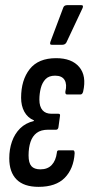

<svg xmlns="http://www.w3.org/2000/svg" viewBox="-20 -720 348 746"><path d="M130 6Q73 6 44.5 -22.5Q16 -51 16 -105Q16 -140 26.5 -170Q37 -200 58 -221Q79 -242 112 -250V-252Q87 -263 74.5 -286Q62 -309 62 -340Q62 -409 95.5 -451.5Q129 -494 198 -494Q259 -494 288 -459.5Q317 -425 303 -364Q300 -353 293 -353H240Q233 -353 234 -364Q241 -392 231 -409Q221 -426 194 -426Q170 -426 157 -412.5Q144 -399 138.5 -377.5Q133 -356 133 -333Q133 -306 145 -292Q157 -278 180 -278H207Q215 -278 213 -269L207 -225Q205 -216 198 -216H167Q139 -216 122.5 -203.5Q106 -191 98.5 -168.5Q91 -146 91 -116Q91 -87 102 -74.5Q113 -62 137 -62Q165 -62 181 -79Q197 -96 201 -127Q201 -136 209 -136H264Q270 -136 270 -124Q266 -64 231.5 -29Q197 6 130 6ZM181 -546Q176 -546 175 -549Q174 -552 176 -558L226 -691Q228 -696 232 -698Q236 -700 241 -700H296Q301 -700 302 -697Q303 -694 301 -689L238 -555Q233 -546 222 -546Z"/></svg>

Font: Sofia Sans Extra Condensed Medium
Style: Italic
Weight: 500
Italic angle: -9°
Version: Version 4.100